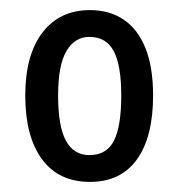

<svg xmlns="http://www.w3.org/2000/svg" viewBox="-20 -742 354 380"><path d="M283 -553Q283 -471 251 -426.5Q219 -382 158 -382Q96 -382 63 -427Q30 -472 30 -553Q30 -633 64 -677.5Q98 -722 158 -722Q197 -722 225 -703Q253 -684 268 -646.5Q283 -609 283 -553ZM95 -553Q95 -492 110.5 -463.5Q126 -435 157 -435Q191 -435 205.5 -463.5Q220 -492 220 -553Q220 -613 205 -641Q190 -669 157 -669Q128 -669 111.5 -641Q95 -613 95 -553Z"/></svg>

Font: Noto Sans Khmer ExtraCondensed
Style: Regular
Weight: 400
Width: 2
Designer: Danh Hong and the Monotype Design Team
Foundry: Monotype Imaging Inc.
Version: Version 2.004